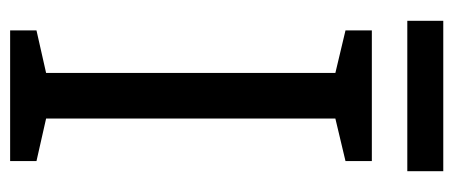

<svg xmlns="http://www.w3.org/2000/svg" viewBox="-278 -617 895 379"><g transform="rotate(90 169.5 -427.5)"><path d="M298 0H40V-52L124 -71V-642L40 -662V-714H298V-662L214 -642V-71L298 -52ZM318 -855V-784H21V-855Z"/></g></svg>

Font: Noto Sans SignWriting
Style: Regular
Weight: 400
Designer: Monotype Design Team
Foundry: Monotype Imaging Inc.
Version: Version 2.004; ttfautohint (v1.8.4.7-5d5b)